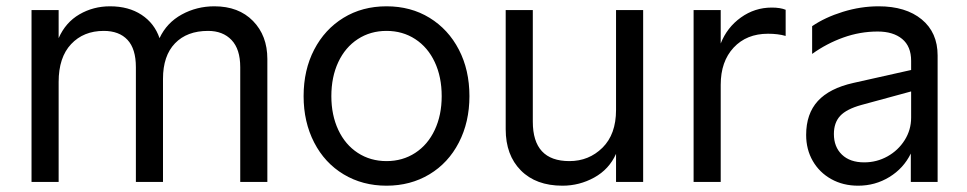

<svg xmlns="http://www.w3.org/2000/svg" viewBox="-20 -577 3067 609"><path d="M80 -545H166V-456Q188 -506 232 -531.5Q276 -557 329 -557Q388 -557 429 -530Q470 -503 486 -456Q509 -505 556.5 -531Q604 -557 660 -557Q737 -557 782.5 -510.5Q828 -464 828 -390V0H742V-364Q742 -421 714.5 -450Q687 -479 640 -479Q573 -479 535 -439.5Q497 -400 497 -327V0H411V-364Q411 -422 384.5 -450.5Q358 -479 309 -479Q245 -479 205.5 -437Q166 -395 166 -317V0H80Z M943 -272Q943 -355 976.5 -419.5Q1010 -484 1069.5 -520.5Q1129 -557 1206 -557Q1283 -557 1342.5 -520.5Q1402 -484 1435.5 -419.5Q1469 -355 1469 -272Q1469 -190 1435.5 -125Q1402 -60 1342 -24Q1282 12 1206 12Q1130 12 1070 -24Q1010 -60 976.5 -125Q943 -190 943 -272ZM1206 -66Q1257 -66 1297 -92Q1337 -118 1359 -165Q1381 -212 1381 -272Q1381 -333 1359 -380Q1337 -427 1297 -453Q1257 -479 1206 -479Q1155 -479 1115 -453Q1075 -427 1053 -380Q1031 -333 1031 -272Q1031 -212 1053 -165Q1075 -118 1115 -92Q1155 -66 1206 -66Z M2020 0H1934V-89Q1912 -40 1865 -14Q1818 12 1764 12Q1680 12 1632 -36.5Q1584 -85 1584 -167V-545H1670V-191Q1670 -66 1786 -66Q1848 -66 1891 -108.5Q1934 -151 1934 -228V-545H2020Z M2180 -545H2266V-439Q2286 -490 2330 -521.5Q2374 -553 2428 -553Q2455 -553 2472 -546V-463Q2448 -470 2416 -470Q2348 -470 2307 -426Q2266 -382 2266 -308V0H2180Z M2537 -149Q2537 -216 2574 -256.5Q2611 -297 2687 -314L2870 -355V-384Q2870 -430 2841.5 -453.5Q2813 -477 2764 -477Q2708 -477 2655 -458Q2602 -439 2556 -406V-494Q2597 -522 2653.5 -539.5Q2710 -557 2767 -557Q2853 -557 2903.5 -515.5Q2954 -474 2954 -401V0H2869V-90Q2846 -43 2801 -15.5Q2756 12 2702 12Q2654 12 2616.5 -9Q2579 -30 2558 -66.5Q2537 -103 2537 -149ZM2721 -62Q2761 -62 2795 -81Q2829 -100 2849.5 -132.5Q2870 -165 2870 -204V-287L2712 -244Q2665 -231 2645 -209.5Q2625 -188 2625 -152Q2625 -111 2650.5 -86.5Q2676 -62 2721 -62Z"/></svg>

Font: Application
Style: Regular
Weight: 400
Designer: Wei Huang
Foundry: Wei Huang
Version: Version 0.012